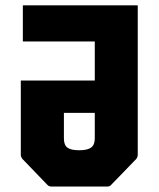

<svg xmlns="http://www.w3.org/2000/svg" viewBox="-20 -686 583 706"><path d="M170 0Q159.5 0 154 -6.5L62.5 -101.5Q56.5 -109 56.5 -117.5V-390H328.5V-533.5H64V-666.5H486.5V-117.5Q486.5 -108.5 481 -101.5L389 -6.5Q384 0 373.5 0ZM271.5 -133.5Q301.5 -133.5 315 -143.5Q328.5 -153.5 328.5 -176.5V-271H215V-176.5Q215 -153 227.8 -143.2Q240.5 -133.5 271.5 -133.5Z"/></svg>

Font: Jaro
Style: Regular
Weight: 400
Designer: Agyei Archer, Celine Hurka, Mirko Velimirović
Version: Version 1.000